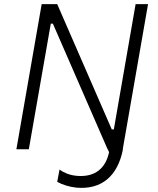

<svg xmlns="http://www.w3.org/2000/svg" viewBox="-20 -720 762 926"><path d="M59 0H119L225 -606H235L499 0H500L506 14C490 90 440 136 350 128C316 125 288 113 267 98L256 157C281 171 313 181 348 185C471 196 548 128 573 0H572L694 -700H634L529 -96H519L256 -700H181Z"/></svg>

Font: Fixel Display Light
Style: Italic
Weight: 300
Italic angle: -10°
Designer: AlfaBravo + MacPaw
Foundry: Kyrylo Tkachov, Marchela Mozhyna, Serhii Makarenko, Maria Weinstein, Zakhar Kryvoshyya
Version: Version 1.210;Glyphs 3.2 (3217)